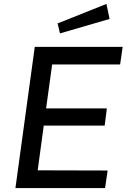

<svg xmlns="http://www.w3.org/2000/svg" viewBox="-20 -963 659 983"><path d="M525 -943 275 -843 287 -792 541 -866ZM59 0H518L531 -90L173 -91L204 -320H516L527 -408H216L247 -633H595L608 -723H158Z"/></svg>

Font: United Sans Medium
Style: Italic
Weight: 500
Italic angle: -8°
Designer: Pablo Impallari, Rodrigo Fuenzalida (Modified by Dan O. Williams)
Version: Version 1.000;PS 001.000;hotconv 1.0.88;makeotf.lib2.5.64775